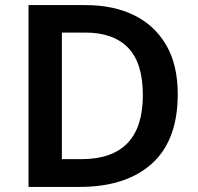

<svg xmlns="http://www.w3.org/2000/svg" viewBox="-20 -734 777 754"><path d="M678 -364Q678 -183 576.5 -91.5Q475 0 293 0H92V-714H315Q426 -714 507 -674Q588 -634 633 -556.5Q678 -479 678 -364ZM541 -360Q541 -487 483 -546.5Q425 -606 316 -606H223V-109H299Q541 -109 541 -360Z"/></svg>

Font: Noto Sans Kawi SemiBold
Style: Regular
Weight: 600
Designer: Fadhl Haqq
Version: Version 1.000